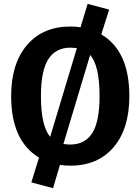

<svg xmlns="http://www.w3.org/2000/svg" viewBox="-20 -846 731 999"><path d="M507 -667Q653 -581 653 -346Q653 -176 571 -80Q489 16 346 16Q315 16 292 12L256 133L143 103L183 -26Q38 -113 38 -346Q38 -515 120.5 -611.5Q203 -708 346 -708Q376 -708 399 -704L436 -826L548 -796ZM346 -598Q270 -598 231.5 -538Q193 -478 193 -346Q193 -191 241 -134L380 -596Q358 -598 346 -598ZM346 -94Q422 -94 460 -153.5Q498 -213 498 -346Q498 -505 449 -560L310 -97Q328 -94 346 -94Z"/></svg>

Font: Fira Sans SemiBold
Style: Regular
Weight: 600
Designer: bBox Type GmbH & Carrois Corporate GbR & Edenspiekermann AG
Foundry: bBox Type GmbH & Carrois Corporate GbR & Edenspiekermann AG
Version: Version 4.301;PS 004.301;hotconv 1.0.88;makeotf.lib2.5.64775